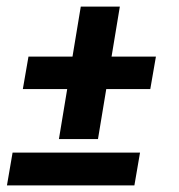

<svg xmlns="http://www.w3.org/2000/svg" viewBox="-20 -560 540 580"><path d="M158 -140 183 -291H49L66 -389H199L224 -540H342L317 -389H451L434 -291H301L276 -140ZM1 0 18 -99H403L386 0Z"/></svg>

Font: Iosevka Curly XBdObl
Style: Regular
Weight: 800
Italic angle: -9°
Monospace: yes
Designer: Belleve Invis
Foundry: Belleve Invis
Version: Version 11.1.0; ttfautohint (v1.8.3)